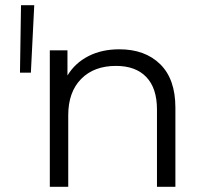

<svg xmlns="http://www.w3.org/2000/svg" viewBox="-20 -720 790 740"><path d="M61 -700H112L99 -440H57ZM656 -305V0H585V-298Q585 -380 544 -423Q503 -466 427 -466Q342 -466 292.5 -415.5Q243 -365 243 -276V0H172V-526H240V-429Q269 -477 320.5 -503.5Q372 -530 440 -530Q539 -530 597.5 -472.5Q656 -415 656 -305Z"/></svg>

Font: Idrija
Style: Regular
Weight: 400
Designer: Julieta Ulanovsky
Foundry: Julieta Ulanovsky
Version: Version 7.200